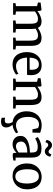

<svg xmlns="http://www.w3.org/2000/svg" viewBox="1362 -2174 1054 3817"><g transform="rotate(90 1888.5 -266.0)"><path d="M42.5 0V-48L103 -57V-476L31.5 -493.5V-546.5L173.5 -565L191 -554L198 -514.5L197.5 -480.5Q219 -500.5 254 -520Q289 -539.5 328 -552.5Q367 -565.5 400.5 -565.5Q454 -565.5 486.2 -547.2Q518.5 -529 535.5 -490Q554.5 -507 587.2 -524.5Q620 -542 658.2 -553.8Q696.5 -565.5 732.5 -565.5Q779 -565.5 810 -552Q841 -538.5 859.2 -510.8Q877.5 -483 885.2 -440.2Q893 -397.5 893 -338V-57L964 -48V0H727.5V-48L788.5 -57V-334.5Q788.5 -388.5 780.5 -424.2Q772.5 -460 749.5 -477.5Q726.5 -495 682 -495Q658 -495 633.2 -487.5Q608.5 -480 586.5 -468.5Q564.5 -457 549 -445.5Q552 -431 554 -413.8Q556 -396.5 556.8 -377.2Q557.5 -358 557.5 -336.5V-57L627.5 -48V0H387.5V-48L452 -57V-337Q452 -391 445.2 -426Q438.5 -461 417.8 -477.8Q397 -494.5 354 -494.5Q315.5 -494.5 275.5 -475.8Q235.5 -457 208.5 -435.5V-57L274 -48V0Z M1264 11Q1180.5 11 1125.5 -25.8Q1070.5 -62.5 1043.2 -127.8Q1016 -193 1016 -277.5Q1016 -343.5 1035.2 -397Q1054.5 -450.5 1089.5 -488.5Q1124.5 -526.5 1172 -547Q1219.5 -567.5 1276 -567.5Q1369 -567.5 1420.5 -516.2Q1472 -465 1474.5 -369Q1474.5 -338.5 1473.2 -316.2Q1472 -294 1468 -277H1126Q1127 -229 1138 -188.8Q1149 -148.5 1170.2 -119Q1191.5 -89.5 1222.8 -73.5Q1254 -57.5 1295.5 -57.5Q1337 -57.5 1379.8 -72.2Q1422.5 -87 1445.5 -105.5L1464.5 -62.5Q1446.5 -44 1415 -27.2Q1383.5 -10.5 1344.2 0.2Q1305 11 1264 11ZM1126.5 -328.5 1365 -329Q1366 -337.5 1366.8 -350.2Q1367.5 -363 1367.5 -372.5Q1367.5 -434 1342.5 -473.2Q1317.5 -512.5 1258 -512.5Q1231 -512.5 1208 -503Q1185 -493.5 1167.5 -472.2Q1150 -451 1139.5 -415.5Q1129 -380 1126.5 -328.5Z M1606.5 -57V-476L1535 -493.5V-546.5L1677 -565H1681L1702 -547.5V-506L1701 -480.5Q1722.5 -500 1756 -519.5Q1789.5 -539 1829 -552.2Q1868.5 -565.5 1907.5 -565.5Q1970.5 -565.5 2005.5 -541.5Q2040.5 -517.5 2055 -467Q2069.5 -416.5 2069.5 -337.5V-56L2138 -48.5V0H1902.5V-48L1963.5 -56V-337Q1963.5 -391 1955.5 -426Q1947.5 -461 1925.2 -477.8Q1903 -494.5 1860 -494.5Q1833.5 -494.5 1806.2 -485.5Q1779 -476.5 1754.5 -462.8Q1730 -449 1712 -435V-57L1779.5 -48V0H1543V-48Z M2443.5 11Q2360 11 2304.5 -26Q2249 -63 2221 -127Q2193 -191 2193 -270.5Q2192.5 -332.5 2210.5 -386.2Q2228.5 -440 2264 -480.8Q2299.5 -521.5 2351.8 -544.5Q2404 -567.5 2472 -567.5Q2506 -567.5 2534.8 -562Q2563.5 -556.5 2585.2 -549.2Q2607 -542 2620.5 -537.5L2616 -384.5H2551.5L2529.5 -486Q2527.5 -494 2516 -500.5Q2504.5 -507 2488 -511Q2471.5 -515 2454 -515Q2409.5 -515 2376 -490.5Q2342.5 -466 2323.8 -418.5Q2305 -371 2304.5 -300.5Q2304 -239 2316.2 -193.2Q2328.5 -147.5 2350.5 -117.5Q2372.5 -87.5 2402.5 -72.5Q2432.5 -57.5 2467.5 -57.5Q2497.5 -57.5 2524.5 -64.2Q2551.5 -71 2573.5 -81Q2595.5 -91 2610.5 -101L2629 -61.5Q2612.5 -44.5 2583.8 -27.8Q2555 -11 2518.5 0Q2482 11 2443.5 11ZM2394.5 240.5Q2375.5 240.5 2355 236.2Q2334.5 232 2321.5 227V158.5Q2332 162 2345.8 164Q2359.5 166 2366.5 166Q2397.5 166 2415.8 153.5Q2434 141 2434 96Q2434 76 2427.8 56.2Q2421.5 36.5 2413.2 21.2Q2405 6 2400 -1L2430.5 -6L2449 -1Q2459.5 8.5 2475.2 29.5Q2491 50.5 2502.8 79Q2514.5 107.5 2514 139.5Q2513.5 175.5 2498.2 197.8Q2483 220 2456.5 230.2Q2430 240.5 2394.5 240.5Z M2849 11Q2804.5 11 2766.8 -6.5Q2729 -24 2705.8 -59.5Q2682.5 -95 2682.5 -149Q2682.5 -199 2710 -234Q2737.5 -269 2784.2 -290.8Q2831 -312.5 2890 -322.8Q2949 -333 3012.5 -334V-370.5Q3012.5 -415 3003 -441Q2993.5 -467 2969.2 -478.2Q2945 -489.5 2900 -489.5Q2842 -489.5 2798.5 -471.2Q2755 -453 2730.5 -440L2705.5 -490.5Q2716 -500 2749 -517.8Q2782 -535.5 2828.5 -550Q2875 -564.5 2926.5 -564.5Q2996 -564.5 3037 -544.5Q3078 -524.5 3095.8 -481.2Q3113.5 -438 3113.5 -369V-50H3172V-6.5Q3161 -4 3143 -0.5Q3125 3 3105 5.8Q3085 8.5 3068 8.5Q3041.5 8.5 3030.5 0.5Q3019.5 -7.5 3019.5 -37V-69.5Q3007.5 -57 2983 -38Q2958.5 -19 2924.5 -4Q2890.5 11 2849 11ZM2892 -56.5Q2919.5 -56.5 2953.2 -72.2Q2987 -88 3012.5 -110.5V-282.5Q2938.5 -282 2890.2 -266Q2842 -250 2818.5 -222.8Q2795 -195.5 2795 -160.5Q2795 -124 2807.8 -101Q2820.5 -78 2842.5 -67.2Q2864.5 -56.5 2892 -56.5ZM2760.5 -666Q2771 -716 2798.5 -744.5Q2826 -773 2866 -773Q2893.5 -773 2911 -762.5Q2928.5 -752 2941.2 -738.8Q2954 -725.5 2966 -715.2Q2978 -705 2994 -705Q3016 -704.5 3028.5 -720.2Q3041 -736 3049 -762.5L3096 -737.5Q3086 -688 3058 -659.2Q3030 -630.5 2990 -630.5Q2963.5 -630.5 2946.2 -640.8Q2929 -651 2916.8 -664.5Q2904.5 -678 2892 -688.2Q2879.5 -698.5 2861.5 -698.5Q2840 -698.5 2827.5 -682.8Q2815 -667 2807 -641Z M3229.5 -277.5Q3229.5 -348 3251.5 -402Q3273.5 -456 3311 -492.8Q3348.5 -529.5 3395.5 -548.5Q3442.5 -567.5 3492.5 -567.5Q3580 -567.5 3635.5 -529.2Q3691 -491 3717.8 -425.8Q3744.5 -360.5 3744.5 -279Q3744.5 -208.5 3722.5 -154.2Q3700.5 -100 3663 -63.2Q3625.5 -26.5 3578.5 -7.8Q3531.5 11 3481 11Q3416 11 3368.2 -11Q3320.5 -33 3290 -72.2Q3259.5 -111.5 3244.5 -164Q3229.5 -216.5 3229.5 -277.5ZM3488 -44.5Q3532.5 -44.5 3564 -69.5Q3595.5 -94.5 3612.2 -145Q3629 -195.5 3629 -271Q3629 -322 3621.2 -366Q3613.5 -410 3597 -442.8Q3580.5 -475.5 3553.5 -493.8Q3526.5 -512 3488 -512Q3442.5 -512 3410.8 -487Q3379 -462 3362 -411.8Q3345 -361.5 3345 -285.5Q3345 -234 3353 -190Q3361 -146 3378 -113.2Q3395 -80.5 3422.2 -62.5Q3449.5 -44.5 3488 -44.5Z"/></g></svg>

Font: Merriweather 24pt
Style: Regular
Weight: 400
Designer: Eben Sorkin
Foundry: Eben Sorkin
Version: Version 2.100